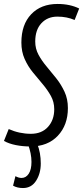

<svg xmlns="http://www.w3.org/2000/svg" viewBox="-42 -730 420 970"><path d="M358 -687 335 -629Q296 -646 248 -646Q198 -646 167 -612.5Q136 -579 136 -520Q136 -484 152.5 -453.5Q169 -423 193.5 -394Q218 -365 242.5 -334Q267 -303 284 -266.5Q301 -230 301 -184Q301 -98 250 -44Q199 10 112 10Q73 10 38 3Q3 -4 -22 -18L2 -78Q56 -54 114 -54Q169 -54 200.5 -89Q232 -124 232 -178Q232 -215 215 -245.5Q198 -276 173.5 -305Q149 -334 124 -364.5Q99 -395 82.5 -432Q66 -469 66 -515Q66 -606 115.5 -658Q165 -710 249 -710Q281 -710 308.5 -704Q336 -698 358 -687ZM24 208 36 160Q52 169 67 169Q89 169 103 148Q117 127 117 88Q117 45 99 -2L146 -3Q164 41 164 96Q164 146 140.5 183Q117 220 74 220Q45 220 24 208Z"/></svg>

Font: Georama Condensed
Style: Italic
Weight: 400
Width: 3
Italic angle: -9°
Designer: Jean-Baptiste Levee
Foundry: Production Type
Version: Version 1.000